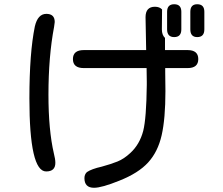

<svg xmlns="http://www.w3.org/2000/svg" viewBox="-20 -804 1040 896"><path d="M793 -784.2Q826.2 -784.2 826.2 -749V-667Q826.2 -630.9 793 -630.9Q759.8 -630.9 759.8 -667V-749Q759.8 -784.2 793 -784.2ZM900.4 -784.2Q933.6 -784.2 933.6 -749V-667Q933.6 -630.9 900.4 -630.9Q868.2 -630.9 868.2 -667V-749Q868.2 -784.2 900.4 -784.2ZM905.3 -528.3Q905.3 -486.3 855.5 -486.3H751V-467.8L752 -378.9Q752 -250 734.4 -172.9Q716.8 -95.7 671.4 -45.9Q626 3.9 537.1 39.1Q455.1 72.3 418.9 72.3Q374 72.3 374 27.3Q374 9.8 385.7 -1Q407.2 -15.6 455.1 -26.4Q498 -38.1 528.3 -50.3Q558.6 -62.5 587.9 -89.8Q631.8 -129.9 648.4 -193.4Q663.1 -252 665 -407.2V-423.8L664.1 -486.3H371.1Q320.3 -486.3 320.3 -528.3Q320.3 -570.3 371.1 -570.3H662.1L659.2 -723.6Q659.2 -772.5 703.1 -772.5Q724.6 -772.5 736.3 -759.8L735.4 -667Q735.4 -640.6 750 -627V-570.3H855.5Q905.3 -570.3 905.3 -528.3ZM235.4 -701.2 232.4 -678.7Q206.1 -540 206.1 -362.3Q206.1 -197.3 231.4 -87.9Q238.3 -61.5 238.3 -43.9Q238.3 -3.9 195.3 -3.9Q117.2 -3.9 117.2 -344.7Q117.2 -556.6 142.6 -680.7Q156.2 -739.3 196.3 -739.3Q235.4 -739.3 235.4 -701.2Z"/></svg>

Font: FakePearl
Style: Regular
Weight: 400
Version: Version 1.2